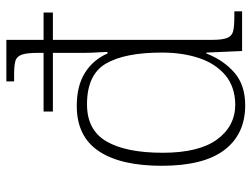

<svg xmlns="http://www.w3.org/2000/svg" viewBox="-116 -684 810 619"><g transform="rotate(-90 289.5 -375.0)"><path d="M259 10Q166 10 115 -57Q64 -124 64 -259Q64 -392 111.5 -462.5Q159 -533 257 -533Q322 -533 364 -506.5Q406 -480 426 -434H431Q431 -445 430 -458.5Q429 -472 428.5 -486.5Q428 -501 428 -514.5Q428 -528 428 -538V-610H239V-640H428V-659Q428 -695 422 -711Q416 -727 401.5 -731Q387 -735 359 -735H336V-760H470V-640H558V-610H470V-97Q470 -64 476 -48.5Q482 -33 497.5 -29Q513 -25 544 -25H562V0H434L429 -115H426Q404 -59 364 -24.5Q324 10 259 10ZM262 -22Q319 -23 356 -54Q393 -85 411 -138Q429 -191 429 -259Q429 -378 393.5 -439Q358 -500 262 -500Q179 -500 142.5 -437Q106 -374 106 -256Q106 -139 149 -80.5Q192 -22 262 -22Z"/></g></svg>

Font: Noto Serif Kannada ExtraLight
Style: Regular
Weight: 250
Version: Version 2.003